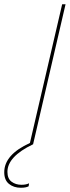

<svg xmlns="http://www.w3.org/2000/svg" viewBox="-101 -680 331 905"><path d="M55 0Q-66 58 -66 130Q-66 162 -46.5 176.5Q-27 191 0 191Q22 191 36 184L34 198Q22 205 -3 205Q-36 205 -58.5 187Q-81 169 -81 132Q-81 49 40 -6L192 -660H208Z"/></svg>

Font: Elaine Sans Thin
Style: Italic
Weight: 250
Italic angle: -13°
Designer: Wei Huang
Foundry: Wei Huang
Version: Version 2.001;December 24, 2019;FontCreator 12.0.0.2547 64-b